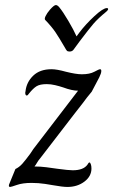

<svg xmlns="http://www.w3.org/2000/svg" viewBox="-20 -740 448 760"><path d="M16 -10 41 -71Q56 -78 68.5 -92Q81 -106 100 -132L112 -150L289 -381Q265 -381 230 -394Q215 -399 198 -403Q181 -407 165 -407Q138 -407 124.5 -398.5Q111 -390 95 -370Q90 -362 86 -362Q82 -362 80.5 -367Q79 -372 81 -379Q85 -415 111.5 -440.5Q138 -466 184 -466Q205 -466 241 -456Q281 -446 304 -446Q335 -446 353.5 -456Q372 -466 376 -466Q381 -466 381 -459Q381 -450 373 -434L343 -377Q322 -352 307 -331L275 -290L138 -112Q131 -104 126 -95Q121 -86 117 -82V-81Q140 -81 163.5 -78Q187 -75 207 -72Q251 -66 268 -66Q310 -66 326 -88Q327 -90 329.5 -93.5Q332 -97 334 -97Q337 -97 339.5 -90Q342 -83 342 -73Q342 -42 314 -21Q286 0 247 0Q228 0 189 -7Q185 -8 158.5 -12Q132 -16 105 -16Q70 -16 47 -8Q24 0 20 0Q13 0 16 -10ZM214 -712Q229 -694 250.5 -657.5Q272 -621 283 -596L294 -611Q319 -644 353.5 -676Q388 -708 403 -708Q408 -708 408 -704Q408 -700 401 -694Q368 -667 350 -646Q332 -625 295 -576L273 -546Q267 -536 256 -536Q248 -536 245 -539Q242 -542 236 -553Q214 -591 199.5 -612.5Q185 -634 159 -661Q155 -665 160.5 -676.5Q166 -688 178 -702Q194 -720 201 -720Q207 -720 214 -712Z"/></svg>

Font: Charm
Style: Regular
Weight: 400
Designer: Katatrad Aksorn Co.,Ltd.
Foundry: Cadson Demak Co.,Ltd.
Version: Version 1.001